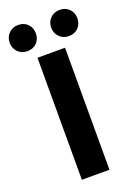

<svg xmlns="http://www.w3.org/2000/svg" viewBox="-186 -902 678 964"><g transform="rotate(-20 152.5 -420.0)"><path d="M76.8 0V-651.8H224.2V0ZM41.4 -700Q11.1 -700 -8.7 -720Q-28.5 -740.1 -28.5 -769.9Q-28.5 -799.7 -8.7 -819.8Q11.1 -839.8 41.4 -839.8Q72.7 -839.8 92 -819.8Q111.3 -799.7 111.3 -769.9Q111.3 -740.1 92 -720Q72.7 -700 41.4 -700ZM263.1 -700Q232.8 -700 213 -720Q193.2 -740.1 193.2 -769.9Q193.2 -799.7 213 -819.8Q232.8 -839.8 263.1 -839.8Q294.4 -839.8 313.7 -819.8Q333 -799.7 333 -769.9Q333 -740.1 313.7 -720Q294.4 -700 263.1 -700Z"/></g></svg>

Font: SourceSans3VF
Style: Regular
Weight: 200
Designer: Paul D. Hunt
Foundry: Adobe
Version: Version 3.052;hotconv 1.1.0;makeotfexe 2.6.0